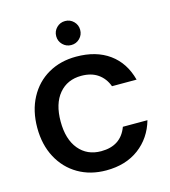

<svg xmlns="http://www.w3.org/2000/svg" viewBox="-111 -829 822 928"><g transform="rotate(-15 300.0 -365.5)"><path d="M307 -560Q407 -560 472.5 -512.5Q538 -465 561 -377H438Q423 -418 390 -441Q357 -464 307 -464Q237 -464 195.5 -414.5Q154 -365 154 -276Q154 -187 195.5 -137Q237 -87 307 -87Q406 -87 438 -174H561Q537 -90 471 -40.5Q405 9 307 9Q228 9 167 -26.5Q106 -62 71.5 -126.5Q37 -191 37 -276Q37 -361 71.5 -425.5Q106 -490 167 -525Q228 -560 307 -560ZM240 -680Q240 -705 257.5 -722.5Q275 -740 300 -740Q325 -740 342.5 -722.5Q360 -705 360 -680Q360 -655 342.5 -637.5Q325 -620 300 -620Q275 -620 257.5 -637.5Q240 -655 240 -680Z"/></g></svg>

Font: Poppins-tnum Medium
Style: Regular
Weight: 500
Designer: Ninad Kale (Devanagari), Jonny Pinhorn (Latin)
Foundry: Indian Type Foundry
Version: Version 4.004